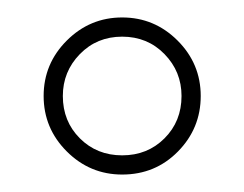

<svg xmlns="http://www.w3.org/2000/svg" viewBox="-20 -630 280 220"><path d="M120 -430Q83 -430 56.5 -456.5Q30 -483 30 -520Q30 -557 56.5 -583.5Q83 -610 120 -610Q157 -610 183.5 -583.5Q210 -557 210 -520Q210 -483 184 -456.5Q158 -430 120 -430ZM120 -588Q91 -588 71.5 -568Q52 -548 52 -520Q52 -491 71.5 -471.5Q91 -452 120 -452Q149 -452 168.5 -471.5Q188 -491 188 -520Q188 -548 168.5 -568Q149 -588 120 -588Z"/></svg>

Font: Moniqa Extra Bold Narrow Heading
Style: Regular
Weight: 800
Width: 4
Designer: Rajesh Rajput
Foundry: Rajesh Rajput
Version: Version 1.000;December 15, 2022;FontCreator 14.0.0.2794 32-b